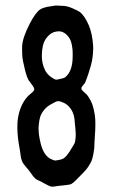

<svg xmlns="http://www.w3.org/2000/svg" viewBox="-20 -681 428 703"><path d="M185.1 -565.4Q166.5 -562 153.3 -545.9Q141.1 -532.2 136.7 -511.7Q133.3 -495.6 133.3 -480.5Q133.3 -477.1 133.3 -472.7Q133.3 -455.6 140.1 -435.5Q148.9 -409.7 171.4 -396Q171.9 -396 174.3 -394.3Q176.8 -392.6 177.2 -392.3Q177.7 -392.1 180.2 -390.9Q182.6 -389.6 183.1 -389.9Q183.6 -390.1 186.5 -389.6Q187.5 -389.2 189.9 -389.6Q213.9 -394.5 217.8 -397.5Q246.1 -418.9 246.1 -475.1Q246.1 -479.5 246.1 -480Q246.1 -483.4 246.1 -483.9Q246.1 -485.4 246.1 -486.8Q246.6 -496.1 243.2 -516.1Q239.3 -539.6 223.6 -554.2Q210.4 -566.4 195.8 -566.4Q195.3 -566.4 194.8 -566.4Q190.4 -566.4 185.1 -565.4ZM192.4 -310.5Q189 -310.5 185.1 -308.8Q181.2 -307.1 175.8 -304.2Q170.4 -301.3 168.9 -300.3Q153.3 -292.5 142.6 -279.8Q131.8 -267.1 127 -252.9Q123.5 -241.2 121.6 -220.7Q121.1 -215.8 121.1 -209.5Q121.6 -195.3 122.6 -188Q125 -171.4 128.9 -155.8Q139.6 -112.3 165.5 -99.1Q178.7 -92.8 183.1 -93.3Q203.6 -95.7 212.9 -101.1Q225.1 -108.4 243.7 -140.6Q244.6 -142.6 247.6 -147Q250.5 -151.4 252.4 -155.3Q254.4 -159.2 254.9 -162.6Q256.3 -168.9 256.8 -176Q257.3 -183.1 257.3 -189.2Q257.3 -195.3 256.6 -203.6Q255.9 -211.9 255.4 -217Q254.9 -222.2 253.9 -231Q252.9 -239.7 252.9 -244.1Q251.5 -257.8 246.1 -270Q240.7 -282.2 231 -292.2Q221.2 -302.2 208.5 -306.6Q208 -306.6 203.9 -308.3Q199.7 -310.1 197.3 -310.5Q194.8 -311 192.4 -310.5ZM179.7 -660.2Q181.6 -661.1 193.6 -660.4Q205.6 -659.7 207.5 -659.7Q224.6 -659.7 243.7 -651.4Q266.1 -641.6 271.5 -637.7Q291 -622.6 305.7 -586.9Q317.9 -557.1 320.8 -516.1Q321.3 -509.3 321.3 -502.9Q320.3 -468.8 313.5 -443.8Q304.7 -410.6 292 -379.4Q291 -377 287.4 -372.8Q283.7 -368.7 280.8 -364.5Q277.8 -360.4 277.8 -357.4Q277.8 -354 281.5 -349.9Q285.2 -345.7 290.5 -341.1Q295.9 -336.4 297.4 -335Q301.8 -330.1 306.6 -321.8Q312 -313 315.4 -305.2Q317.9 -299.8 320.8 -289.6Q329.1 -259.8 329.1 -232.9Q329.1 -230.5 329.1 -227.5Q329.1 -227.5 329.1 -220.7Q329.1 -206.1 327.6 -187Q326.7 -172.9 326.2 -164.1Q325.7 -145.5 325 -137.2Q324.2 -128.9 321.5 -115Q318.8 -101.1 314.5 -90.3Q312.5 -85.9 309.8 -81.3Q307.1 -76.7 303.2 -70.8Q299.3 -64.9 297.4 -62.5Q294.4 -57.6 255.4 -18.6Q254.4 -17.6 249.8 -13.7Q245.1 -9.8 241.9 -7.8Q238.8 -5.9 235.4 -5.4Q230.5 -4.4 224.4 -3.7Q218.3 -2.9 213.4 -2.4Q208.5 -2 202.1 -1.2Q195.8 -0.5 190.9 0Q189.5 0 183.1 1.2Q176.8 2.4 174.8 2.4Q170.9 2.4 166.5 2Q165 2 154.8 -2.9Q148.4 -5.9 140.6 -10.3Q132.8 -14.6 129.4 -16.6Q127.4 -17.6 124 -19Q120.6 -20.5 118.4 -21.5Q116.2 -22.5 113.5 -24.2Q110.8 -25.9 108.9 -27.8Q104.5 -31.7 100.3 -37.1Q96.2 -42.5 91.3 -49.6Q86.4 -56.6 83.5 -60.1Q81.5 -62.5 75.9 -68.8Q70.3 -75.2 66.7 -80.3Q63 -85.4 61 -90.3Q59.1 -94.7 57.6 -100.3Q56.2 -106 55.7 -110.8Q55.2 -115.7 54.2 -122.1Q53.2 -128.4 52.7 -132.3Q43.5 -179.2 43.5 -214.8Q43.5 -241.2 48.3 -261.7Q58.6 -305.2 84 -330.6Q85 -331.5 95.2 -340.3Q105.5 -349.1 105.5 -354Q105.5 -359.9 95.5 -372.8Q85.4 -385.7 84.5 -387.7Q81.5 -393.1 79.1 -399.4Q76.7 -405.8 74.5 -413.8Q72.3 -421.9 71 -426.8Q69.8 -431.6 67.9 -441.4Q65.9 -451.2 64.9 -454.1Q61 -471.2 61 -489.3Q61 -490.2 61 -490.7Q61 -491.7 61 -492.2Q61 -493.2 61 -493.7V-495.1Q61 -496.1 61 -496.6V-498Q61 -499 61 -500.2Q61 -501.5 61 -504.6Q61 -507.8 61 -510.3Q62 -542.5 89.4 -595.2Q110.8 -636.2 127.9 -647Q132.3 -649.9 139.6 -652.3Q147 -654.8 152.3 -655.8Q157.7 -656.7 167.5 -658.2Q179.2 -660.2 179.7 -660.2Z"/></svg>

Font: LaylaThuluth
Style: Regular
Weight: 400
Version: Version 2.0